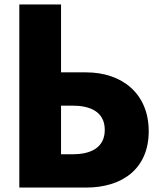

<svg xmlns="http://www.w3.org/2000/svg" viewBox="-20 -845 757 865"><path d="M255 -369H308C382 -369 452 -344 452 -260C452 -175 382 -150 308 -150H255ZM67 0H368C529 0 650 -83 650 -254C650 -424 529 -519 368 -519H255V-825H67Z"/></svg>

Font: Sztylet
Style: Bd
Weight: 700
Foundry: Cannot Into Space Fonts, PlusOne Fonts
Version: Version 0.12